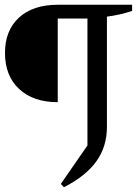

<svg xmlns="http://www.w3.org/2000/svg" viewBox="-20 -668 576 808"><path d="M249 120 236 106 348 -56V-590H223V-238Q120 -238 60.5 -293.5Q1 -349 1 -445Q1 -540 60 -594Q119 -648 223 -648H536V-622Q485 -605 430 -598V-134Q430 -51 385.5 11Q341 73 249 120Z"/></svg>

Font: Piazzolla SC
Style: Regular
Weight: 400
Designer: Juan Pablo del Peral
Foundry: Huerta Tipografica
Version: Version 1.330